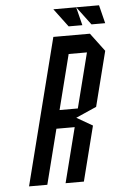

<svg xmlns="http://www.w3.org/2000/svg" viewBox="-55 -832 562 872"><g transform="rotate(-5 225.5 -396.0)"><path d="M125 0H41.7L210.8 -666.7H377.5L440 -583.3L376.7 -333.3L282.5 -291.7L355 -250L291.7 0H208.3L271.7 -250H188.3ZM210 -333.3H293.3L356.7 -583.3H273.3ZM346.7 -708.3H284.2L221.7 -791.7H325.8ZM450.8 -708.3H388.3L325.8 -791.7H430Z"/></g></svg>

Font: Yulong
Style: Italic
Weight: 400
Italic angle: -14.25°
Designer: GGBotNet
Foundry: f0n7.com
Version: 1.00